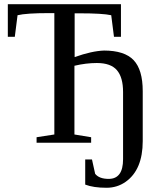

<svg xmlns="http://www.w3.org/2000/svg" viewBox="-20 -675 791 908"><path d="M473 -436H471Q569 -436 612 -390.5Q655 -345 655 -244V-8Q655 128 574 185Q534 213 484 213Q422 213 383 198V79H415L430 147Q449 171 494 171Q562 171 562 78V-240Q562 -309 533 -343Q504 -377 438 -377Q387 -377 332 -364V-39L411 -26V0H153V-26L237 -39V-613H212Q104 -613 63 -603L50 -501H17V-655H552V-501H519L506 -603Q466 -612 356 -612H333V-405Q414 -434 473 -436Z"/></svg>

Font: Libra Serif Modern
Style: Regular
Weight: 400
Designer: Stefan Peev, Context Ltd
Foundry: Stefan Peev, Context Ltd
Version: Version 1.000